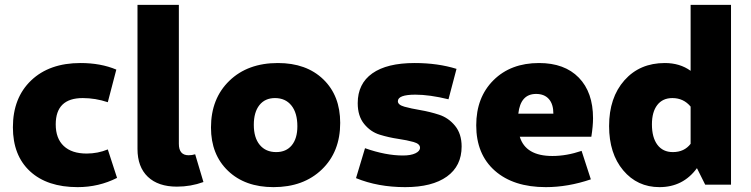

<svg xmlns="http://www.w3.org/2000/svg" viewBox="-20 -759 3086 789"><path d="M299 10Q174 10 103.5 -55Q33 -120 33 -236Q33 -357 108 -428.5Q183 -500 311 -500Q394 -500 458 -473L423 -339Q372 -356 320 -356Q209 -356 209 -248Q209 -190 242 -159Q275 -128 336 -128Q382 -128 423 -145L461 -28Q386 10 299 10Z M707 8Q630 8 587.5 -32.5Q545 -73 545 -147V-739H715V-168Q715 -121 755 -121Q769 -121 782 -125L816 -11Q764 8 707 8Z M1104 10Q987 10 917 -57Q847 -124 847 -235Q847 -354 922.5 -427Q998 -500 1122 -500Q1239 -500 1308.5 -433Q1378 -366 1378 -254Q1378 -135 1302.5 -62.5Q1227 10 1104 10ZM1115 -134Q1156 -134 1179 -162Q1202 -190 1202 -240Q1202 -295 1177.5 -325.5Q1153 -356 1110 -356Q1069 -356 1046 -327Q1023 -298 1023 -246Q1023 -193 1047.5 -163.5Q1072 -134 1115 -134Z M1645 10Q1533 10 1443 -27L1480 -150Q1565 -120 1636 -120Q1668 -120 1687 -129Q1706 -138 1706 -152Q1706 -168 1679.5 -175.5Q1653 -183 1615.5 -188.5Q1578 -194 1540.5 -205.5Q1503 -217 1476.5 -249.5Q1450 -282 1450 -335Q1450 -415 1510 -457.5Q1570 -500 1684 -500Q1779 -500 1856 -476L1823 -351Q1745 -370 1687 -370Q1615 -370 1615 -343Q1615 -328 1642 -320.5Q1669 -313 1707.5 -306.5Q1746 -300 1784.5 -287.5Q1823 -275 1850 -242Q1877 -209 1877 -157Q1877 -77 1816.5 -33.5Q1756 10 1645 10Z M2223 10Q2090 10 2013.5 -57.5Q1937 -125 1937 -244Q1937 -359 2008 -429.5Q2079 -500 2195 -500Q2300 -500 2358.5 -440Q2417 -380 2417 -273Q2417 -241 2410 -197H2116Q2140 -118 2250 -118Q2308 -118 2370 -139L2408 -22Q2314 10 2223 10ZM2183 -373Q2119 -373 2110 -292H2254Q2254 -331 2235.5 -352Q2217 -373 2183 -373Z M2690 10Q2599 10 2541 -59Q2483 -128 2483 -241Q2483 -358 2546 -429Q2609 -500 2712 -500Q2774 -500 2818 -468V-739H2984V0H2878L2844 -68Q2787 10 2690 10ZM2659 -248Q2659 -194 2681.5 -164Q2704 -134 2745 -134Q2792 -134 2818 -168V-321Q2789 -356 2743 -356Q2703 -356 2681 -327.5Q2659 -299 2659 -248Z"/></svg>

Font: Cantarell Extra Bold
Style: Regular
Weight: 800
Designer: Dave Crossland, Nikolaus Waxweiler, Florian Fecher, Jacques Le Bailly, Eben Sorkin, Alexei Vanyashin, Alexios Zavras, Em
Version: Version 0.303